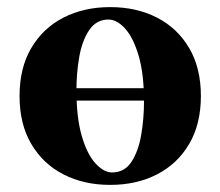

<svg xmlns="http://www.w3.org/2000/svg" viewBox="-20 -510 620 540"><path d="M290 -490Q364 -490 421.5 -460.5Q479 -431 512 -375Q545 -319 545 -240Q545 -161 512 -105Q479 -49 421.5 -19.5Q364 10 290 10Q216 10 158.5 -19.5Q101 -49 68 -105Q35 -161 35 -240Q35 -319 68 -375Q101 -431 158.5 -460.5Q216 -490 290 -490ZM295 -25Q330 -25 349.5 -54.5Q369 -84 377 -130Q385 -176 385 -224Q385 -302 370 -353Q355 -404 332 -429.5Q309 -455 285 -455Q251 -455 231 -425.5Q211 -396 203 -350.5Q195 -305 195 -256Q195 -179 210 -127.5Q225 -76 248.5 -50.5Q272 -25 295 -25ZM92 -262H488V-227H92Z"/></svg>

Font: Brygada 1918
Style: Regular
Weight: 400
Designer: Mateusz Machalski | Borys Kosmynka | Przemek Hoffer
Foundry: NIEPODLEGLA 2018
Version: Version 3.006